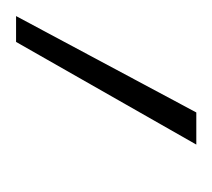

<svg xmlns="http://www.w3.org/2000/svg" viewBox="-64 -124 270 245"><g transform="rotate(90 71.5 -1.0)"><path d="M-31 114 92 -116H133L2 114Z"/></g></svg>

Font: Ysabeau Infant ExtraLight
Style: Italic
Weight: 250
Italic angle: -12°
Designer: Christian Thalmann (Catharsis Fonts)
Version: Version 2.001;gftools[0.9.30]; featfreeze: ss01,ss02,lnum